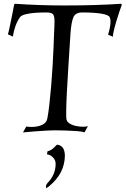

<svg xmlns="http://www.w3.org/2000/svg" viewBox="-20 -694 666 1018"><path d="M102 8 119 -23Q127 -22 134 -21.5Q141 -21 148 -21Q180 -21 203.5 -32Q227 -43 231 -66Q237 -97 242 -142.5Q247 -188 251.5 -240.5Q256 -293 259 -346Q262 -399 264 -445.5Q266 -492 267 -525Q268 -542 268.5 -556.5Q269 -571 269 -581Q269 -609 261 -618.5Q253 -628 225 -628Q167 -628 130.5 -621.5Q94 -615 86 -603Q58 -563 48 -500L22 -512Q24 -517 28 -535.5Q32 -554 37 -578.5Q42 -603 47 -627.5Q52 -652 55 -670L59 -674Q191 -665 322 -665Q489 -665 622 -674L626 -669Q621 -656 612 -629.5Q603 -603 594.5 -573.5Q586 -544 581.5 -522.5Q577 -501 580 -499L553 -510Q558 -526 562 -544.5Q566 -563 566 -579Q566 -594 562 -602Q557 -615 518 -621.5Q479 -628 416 -628Q379 -628 368.5 -601Q358 -574 354 -521Q348 -431 343 -349.5Q338 -268 334.5 -203.5Q331 -139 331 -99Q331 -89 331 -80.5Q331 -72 332 -65Q333 -50 347 -40.5Q361 -31 381 -26.5Q401 -22 419 -22Q436 -22 446 -25L428 8Q416 3 387.5 1Q359 -1 327 -2Q295 -3 274 -3Q253 -3 210 -0.5Q167 2 102 8ZM224 304V292Q224 286 232 276Q275 233 275 174Q275 156 262 142Q249 127 229 124L232 108Q249 105 266 89L276 79Q281 73 284 73Q324 79 324 133Q322 226 242 292Q238 295 233.5 298.5Q229 302 224 304Z"/></svg>

Font: Luxurious Roman
Style: Regular
Weight: 400
Designer: Robert E. Leuschke
Foundry: Robert E. Leuschke
Version: Version 1.010; ttfautohint (v1.8.3)